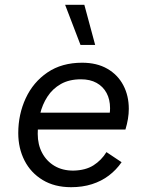

<svg xmlns="http://www.w3.org/2000/svg" viewBox="-20 -770 612 799"><path d="M276 9Q207 9 157.5 -21Q108 -51 82 -102Q56 -153 56 -216Q56 -294 87 -361Q118 -428 177.5 -468.5Q237 -509 322 -509Q383 -509 426.5 -484Q470 -459 493 -415.5Q516 -372 516 -317Q516 -297 512.5 -275.5Q509 -254 502 -231H95V-301H467L432 -273Q435 -285 436.5 -297Q438 -309 438 -320Q438 -356 423.5 -383Q409 -410 382 -425Q355 -440 317 -440Q268 -440 233.5 -420.5Q199 -401 177.5 -368Q156 -335 146.5 -294.5Q137 -254 137 -213Q137 -168 155.5 -133.5Q174 -99 207 -79.5Q240 -60 285 -60Q336 -61 369 -82Q402 -103 423 -137L486 -95Q464 -63 433 -39.5Q402 -16 362.5 -3.5Q323 9 276 9ZM331 -750 376 -583H315L251 -750Z"/></svg>

Font: Work Sans
Style: Italic
Weight: 400
Italic angle: -13°
Designer: Wei Huang
Foundry: Wei Huang
Version: Version 2.012